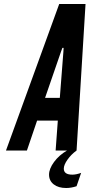

<svg xmlns="http://www.w3.org/2000/svg" viewBox="-20 -755 449 963"><path d="M10 0H115L166 -150H270L259 0H364L409 -735H277ZM206 -264 286 -496 293 -515H299L298 -496L280 -264ZM312 188Q337 188 364 179L387 112Q362.5 121 343 121Q300 121 300 91Q300 72 318.5 45.8Q337 19.5 364 0H316Q276.5 23 251.2 57.2Q226 91.5 226 121Q226 151.5 249.5 169.8Q273 188 312 188Z"/></svg>

Font: League Gothic
Style: Italic
Weight: 400
Designer: The League of Moveable Type
Version: Version 1.600; ttfautohint (v1.8.3)